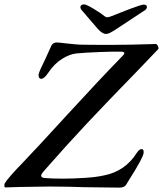

<svg xmlns="http://www.w3.org/2000/svg" viewBox="-45 -852 744 877"><path d="M337 3Q308 2 268.5 1Q229 0 182 0Q139 0 47 2Q-1 4 -20 4Q-25 4 -25 -4Q-25 -13 -23 -15Q-9 -39 59 -109Q116 -168 265 -331Q405 -484 517 -599Q523 -605 523 -609Q523 -616 508 -616Q481 -617 414 -614.5Q347 -612 305 -608Q273 -605 237.5 -582.5Q202 -560 175 -519Q157 -492 143 -492Q131 -492 131 -510Q133 -521 140 -536Q164 -586 184 -631Q189 -645 196 -651.5Q203 -658 214 -658Q223 -658 255 -654Q311 -648 321 -648Q366 -647 463 -647Q542 -647 666 -651Q672 -651 676.5 -641Q681 -631 678 -628L594 -540Q443 -385 351.5 -287.5Q260 -190 153 -68Q143 -56 143 -50Q143 -40 159 -39Q189 -36 243 -36Q288 -36 342.5 -39.5Q397 -43 431 -51Q527 -70 580 -154Q584 -160 589.5 -165.5Q595 -171 601 -171Q613 -171 611 -153Q608 -130 545 -31L534 -13Q525 5 502 5ZM401 -721 327 -807Q322 -813 322 -820Q324 -832 339 -832Q349 -832 382.5 -812Q416 -792 434 -777Q439 -773 445 -773Q451 -773 461 -777Q495 -791 548 -811Q601 -831 611 -831Q626 -831 626 -820Q626 -812 618 -806L489 -721Q469 -708 458.5 -702.5Q448 -697 439 -697Q422 -697 401 -721Z"/></svg>

Font: EB Garamond Medium
Style: Italic
Weight: 500
Italic angle: -17.2°
Designer: Georg Duffner and Octavio Pardo
Foundry: Georg Duffner
Version: Version 1.000